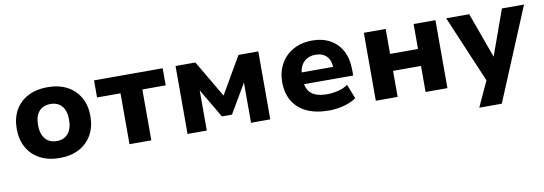

<svg xmlns="http://www.w3.org/2000/svg" viewBox="-54 -862 3948 1394"><g transform="rotate(-10 1920.0 -165.5)"><path d="M326 11Q243 11 181.5 -21.5Q120 -54 87 -113Q54 -172 54 -251Q54 -330 87 -388.5Q120 -447 181.5 -479Q243 -511 326 -511Q409 -511 469.5 -479Q530 -447 563.5 -388.5Q597 -330 597 -251Q597 -172 564 -113Q531 -54 470 -21.5Q409 11 326 11ZM326 -114Q380 -114 410 -150Q440 -186 440 -251Q440 -317 410 -352Q380 -387 326 -387Q271 -387 241 -352Q211 -317 211 -251Q211 -186 241.5 -150Q272 -114 326 -114Z M841 0V-375H668V-501H1174V-375H1002V0Z M1269 0V-501H1415L1575 -229L1733 -501H1879V0H1737V-303H1741L1611 -82H1537L1407 -303H1411V0Z M2312 11Q2214 11 2147 -21Q2080 -53 2045.5 -111.5Q2011 -170 2011 -251Q2011 -325 2043.5 -384Q2076 -443 2136.5 -477Q2197 -511 2279 -511Q2353 -511 2409 -480Q2465 -449 2496 -391Q2527 -333 2527 -251V-209H2139V-296H2408L2395 -281Q2395 -344 2365 -374.5Q2335 -405 2282 -405Q2246 -405 2218.5 -389Q2191 -373 2176 -343Q2161 -313 2161 -269V-254Q2161 -202 2178 -170Q2195 -138 2230 -123Q2265 -108 2319 -108Q2357 -108 2398.5 -118Q2440 -128 2472 -150L2513 -44Q2472 -16 2418 -2.5Q2364 11 2312 11Z M2657 0V-501H2818V-317H3024V-501H3185V0H3024V-192H2818V0Z M3388 180 3494 -50V41L3264 -501H3434L3558 -158H3552L3675 -501H3838L3554 180Z"/></g></svg>

Font: Nunito Sans 8pt ExtraBold
Style: Regular
Weight: 800
Version: Version 3.101;gftools[0.9.27]